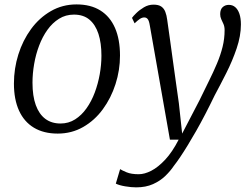

<svg xmlns="http://www.w3.org/2000/svg" viewBox="-20 -580 1114 848"><path d="M318 -560.5Q380.5 -560.5 423.2 -533.8Q466 -507 488 -456.5Q510 -406 510 -334.5Q510 -270 490.2 -208.5Q470.5 -147 434.2 -97.5Q398 -48 347.2 -19Q296.5 10 235 10Q173 10 129.8 -16Q86.5 -42 64 -91.5Q41.5 -141 41.5 -211Q41.5 -277 61 -339.2Q80.5 -401.5 117 -451.5Q153.5 -501.5 204.8 -531Q256 -560.5 318 -560.5ZM306.5 -515.5Q270 -515.5 240.8 -497.2Q211.5 -479 189.5 -448.2Q167.5 -417.5 152.8 -378.5Q138 -339.5 130.8 -297.2Q123.5 -255 123.5 -214.5Q123.5 -156 138 -116Q152.5 -76 180 -55.2Q207.5 -34.5 247.5 -34.5Q283 -34.5 311.8 -52.8Q340.5 -71 362.2 -101.8Q384 -132.5 398.5 -171.2Q413 -210 420.5 -252Q428 -294 428 -334Q428 -390 414.8 -430.5Q401.5 -471 375 -493.2Q348.5 -515.5 306.5 -515.5ZM641.5 -468.5Q638 -489.5 632 -496.2Q626 -503 617.5 -503Q607.5 -503 597.8 -496.5Q588 -490 574.5 -477L563 -501Q567.5 -508 581.8 -522Q596 -536 615.8 -547.8Q635.5 -559.5 658 -559.5Q680.5 -559.5 692.5 -551Q704.5 -542.5 710.2 -527.5Q716 -512.5 718.5 -492.5Q725 -446.5 731.5 -400.2Q738 -354 744.2 -308Q750.5 -262 757 -216Q763.5 -170 770 -124L784.5 10L860.5 -136Q882.5 -181.5 902.5 -221.8Q922.5 -262 938.2 -299.2Q954 -336.5 963 -372.8Q972 -409 972 -447Q972 -462.5 967 -473.8Q962 -485 957.2 -495.2Q952.5 -505.5 952.5 -517.5Q952.5 -538.5 963.5 -548.5Q974.5 -558.5 990.5 -558.5Q1007.5 -558.5 1019.2 -548.2Q1031 -538 1037.5 -518.8Q1044 -499.5 1044 -472Q1044 -421.5 1025.2 -366.2Q1006.5 -311 979.5 -257.5Q952.5 -204 928 -158.5Q907 -115 886.5 -75.5Q866 -36 846.5 -1.8Q827 32.5 809.2 61.5Q791.5 90.5 776 113.5Q760.5 136.5 747.5 153Q732.5 175.5 710 197.2Q687.5 219 655.8 233.2Q624 247.5 581.5 247.5Q559.5 247.5 533 243Q506.5 238.5 491.5 231L510.5 167Q519 172.5 539.2 181Q559.5 189.5 592.5 189.5Q618.5 189.5 648.5 174Q678.5 158.5 709.8 125Q741 91.5 769 37H730.5Z"/></svg>

Font: Merriweather 36pt Light
Style: Italic
Weight: 300
Italic angle: -7.8°
Version: Version 2.101